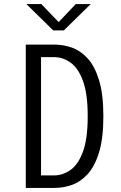

<svg xmlns="http://www.w3.org/2000/svg" viewBox="-20 -918 590 938"><path d="M106 0V-700H247.5Q288.5 -700 330.2 -685.8Q372 -671.5 407 -634Q442 -596.5 463.5 -527.8Q485 -459 485 -350Q485 -241 463.5 -172.2Q442 -103.5 407 -66Q372 -28.5 330.2 -14.2Q288.5 0 247.5 0ZM180.5 -61H243Q286.5 -61 324.2 -87.5Q362 -114 385.2 -177Q408.5 -240 408.5 -350Q408.5 -460 385.2 -523Q362 -586 324.2 -612.5Q286.5 -639 243 -639H180.5ZM109 -898H182L266.5 -810L350 -898H423L292 -769.5H240Z"/></svg>

Font: Trispace SemiCondensed Light
Style: Regular
Weight: 300
Width: 4
Designer: Tyler Finck
Foundry: Etcetera Type Company
Version: Version 1.210; ttfautohint (v1.8.3)